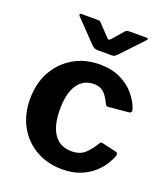

<svg xmlns="http://www.w3.org/2000/svg" viewBox="-138 -840 827 947"><g transform="rotate(20 275.5 -366.5)"><path d="M297.4 -540Q361.7 -540 407.5 -517.4Q453.3 -494.8 482.2 -460.1Q511 -425.4 523.4 -388.1Q529.8 -368.3 510.5 -366.7L406 -357.1Q394.6 -355.5 390.7 -368.2Q381.5 -387.3 370.7 -403.2Q359.8 -419.2 343.7 -429.2Q327.6 -439.3 302.4 -439.3Q267.8 -439.3 241.7 -420.1Q215.7 -401 201.4 -362.4Q187.1 -323.9 187.1 -265Q187.1 -205.4 202.1 -166.2Q217.1 -126.9 244.8 -108.1Q272.5 -89.3 310 -89.3Q353.9 -89.3 379.5 -112.4Q405.2 -135.4 428.2 -174.3Q430.5 -178.6 433.9 -179.8Q437.4 -181 445.4 -179L519 -161.9Q530.4 -158.9 525.9 -142.6Q517.9 -120.8 500.8 -94.1Q483.6 -67.5 456.2 -44.1Q428.8 -20.7 389.4 -5.3Q350.1 10 297.4 10Q220 10 159.8 -24.5Q99.6 -59 65.3 -120.5Q31.1 -182 31.1 -263Q31.1 -345.4 65.8 -407.6Q100.6 -469.7 160.8 -504.9Q221 -540 297.4 -540ZM356.6 -734.6Q361.3 -740.4 366.9 -741.6Q372.6 -742.7 380.1 -742.7H466.7Q484 -742.7 468.5 -727L361.2 -613.5Q356.8 -609.4 351.5 -605.7Q346.2 -602 336.6 -602H263.8Q251.8 -602 244.9 -605.5Q238.1 -609.1 231.7 -615.2L123.4 -727Q117.3 -733.9 117.8 -738.3Q118.3 -742.7 126.1 -742.7H207.3Q215.9 -742.7 220.1 -742.1Q224.4 -741.4 230.1 -734.6L280.7 -681.6Q291.6 -669.2 296.4 -669.9Q301.3 -670.6 310.4 -681.6Z"/></g></svg>

Font: Libre Franklin Thin
Style: Regular
Weight: 100
Designer: Pablo Impallari, Rodrigo Fuenzalida, Nhung Nguyen
Foundry: Impallari Type
Version: Version 3.000